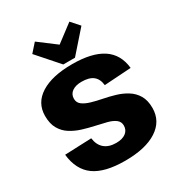

<svg xmlns="http://www.w3.org/2000/svg" viewBox="-221 -1102 1161 1252"><g transform="rotate(-30 359.5 -476.0)"><path d="M354 8Q201 8 123.5 -47.5Q46 -103 33 -222L234 -230Q241 -177 273.5 -149.5Q306 -122 361 -122Q408 -122 434 -142Q460 -162 460 -196Q460 -225 437.5 -242Q415 -259 378 -268.5Q341 -278 297 -287.5Q253 -297 209 -310.5Q165 -324 128 -347Q91 -370 68.5 -408.5Q46 -447 46 -506Q46 -604 131 -657.5Q216 -711 367 -711Q516 -711 595.5 -658.5Q675 -606 686 -499L484 -486Q479 -534 449.5 -557.5Q420 -581 363 -581Q318 -581 291.5 -562Q265 -543 265 -509Q265 -480 287.5 -463Q310 -446 347 -435Q384 -424 428 -415.5Q472 -407 516 -394Q560 -381 597 -358Q634 -335 656.5 -297.5Q679 -260 679 -202Q679 -103 593.5 -47.5Q508 8 354 8ZM546 -898 405 -738H317L176 -898L231 -960L419 -818H303L491 -960Z"/></g></svg>

Font: Pathway Extreme 28pt ExtraBold
Style: Regular
Weight: 800
Designer: Eduardo Rodriguez Tunni
Foundry: Eduardo Rodriguez Tunni
Version: Version 1.001;gftools[0.9.26]